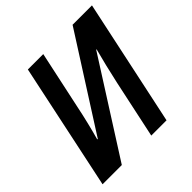

<svg xmlns="http://www.w3.org/2000/svg" viewBox="-185 -869 1023 1023"><g transform="rotate(-45 326.5 -357.0)"><path d="M19 0H164L502 -531H505C490 -475 470 -393 456 -328L386 0H501L653 -714H507L172 -189H168C183 -242 203 -323 215 -383L286 -714H170Z"/></g></svg>

Font: Noto Sans SemiCondensed SemiBold
Style: Italic
Weight: 600
Width: 4
Italic angle: -12°
Designer: Monotype Design Team
Foundry: Monotype Imaging Inc.
Version: Version 2.013